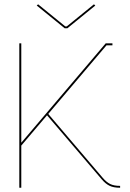

<svg xmlns="http://www.w3.org/2000/svg" viewBox="-20 -883 611 903"><path d="M159.2 -862.8 287.1 -758.8H293.9L421.9 -862.8L428.2 -856.9L296.9 -750H284.2L152.8 -856.9ZM463.9 -45.9Q480.5 -26.4 498.3 -17.6Q516.1 -8.8 544.9 -8.8V0Q514.2 0 495.1 -9.3Q476.1 -18.6 458 -40L201.2 -340.8L80.1 -198.2V0H70.8V-679.2H80.1V-211.9L477.1 -679.2H508.8V-669.9H481L207 -347.2Z"/></svg>

Font: Rawengulk
Style: Ultralight
Weight: 200
Version: Version 0.92